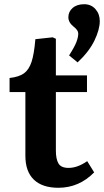

<svg xmlns="http://www.w3.org/2000/svg" viewBox="-20 -867 488 901"><path d="M344.2 -574.2 304.2 -606.9Q330.1 -647.5 338.6 -669.9Q347.2 -692.4 347.2 -710Q347.2 -725.1 325.2 -742.2Q300.8 -761.7 300.8 -786.1Q300.8 -812 320.8 -829.6Q340.8 -847.2 375 -847.2Q407.7 -847.2 428 -824.2Q448.2 -801.3 448.2 -768.1Q448.2 -728.5 423.1 -676.5Q397.9 -624.5 344.2 -574.2ZM253.9 14.2Q178.7 14.2 138.9 -23.9Q99.1 -62 99.1 -136.2V-435.1H24.9V-501Q68.8 -505.9 92.3 -522.7Q115.7 -539.6 127.9 -576.2Q140.1 -612.8 146 -683.1L227.1 -691.9L242.2 -685.1V-513.2H388.2V-435.1H242.2V-160.2Q242.2 -120.6 254.4 -99.9Q266.6 -79.1 301.8 -79.1Q343.8 -79.1 389.2 -110.8L421.9 -58.1Q351.1 14.2 253.9 14.2Z"/></svg>

Font: Literata Book
Style: Bold
Weight: 700
Designer: Latin by Veronika Burian and Jose Scaglione. Greek by Irene Vlachou. Cyrillic by Vera Evstafieva
Foundry: TypeTogether
Version: Version 2.003;PS 002.003;hotconv 1.0.88;makeotf.lib2.5.64775